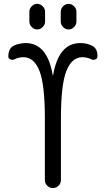

<svg xmlns="http://www.w3.org/2000/svg" viewBox="-20 -960 540 980"><path d="M290 -900.4Q290 -916 302.2 -928.2Q314.5 -940.4 330.1 -940.4Q345.7 -940.4 357.9 -928.2Q370.1 -916 370.1 -900.4V-849.6Q370.1 -834 357.9 -821.8Q345.7 -809.6 330.1 -809.6Q314.5 -809.6 302.2 -821.8Q290 -834 290 -849.6ZM129.9 -900.4Q129.9 -916 142.1 -928.2Q154.3 -940.4 169.9 -940.4Q185.5 -940.4 197.8 -928.2Q210 -916 210 -900.4V-849.6Q210 -834 197.8 -821.8Q185.5 -809.6 169.9 -809.6Q154.3 -809.6 142.1 -821.8Q129.9 -834 129.9 -849.6ZM53.7 -657.2Q43.9 -652.3 33.2 -656.7Q22.5 -661.1 22.5 -671.9Q22.5 -714.8 53.7 -728.5Q79.1 -739.3 110.4 -740.2Q221.7 -740.2 249 -576.2Q249 -575.2 250 -575.2Q251 -575.2 251 -576.2Q279.3 -740.2 389.6 -740.2Q420.9 -740.2 446.3 -728.5Q478.5 -714.8 477.5 -671.9Q477.5 -661.1 466.8 -656.7Q456.1 -652.3 446.3 -657.2Q424.8 -668 400.4 -668Q346.7 -668 318.8 -597.7Q291 -527.3 291 -355.5V-41Q291 -24.4 278.8 -12.2Q266.6 0 250 0Q233.4 0 221.2 -12.2Q209 -24.4 209 -41V-355.5Q209 -527.3 181.6 -597.7Q154.3 -668 99.6 -668Q75.2 -668 53.7 -657.2Z"/></svg>

Font: Rounded Mgen+ 1mn regular
Style: Regular
Weight: 400
Designer: [Source Han Sans]
Ryoko NISHIZUKA  (kana & ideographs); Paul D. Hunt (Latin, Greek & Cyrillic); Wenlong ZHANG  (bopomofo
Version: Version 1.059.20150602